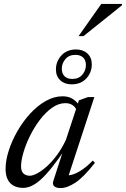

<svg xmlns="http://www.w3.org/2000/svg" viewBox="-20 -950 643 980"><path d="M252 -25.5 307 -196H317.5Q277 -135.5 245.2 -95.8Q213.5 -56 187.5 -33Q161.5 -10 139.8 -0.5Q118 9 98 9Q71.5 9 51.2 -1.2Q31 -11.5 19.8 -33Q8.5 -54.5 8.5 -88Q8.5 -131 24.5 -181Q40.5 -231 68.5 -280Q96.5 -329 133.5 -369.5Q170.5 -410 213 -434.2Q255.5 -458.5 299.5 -458.5Q328.5 -458.5 349.2 -446.2Q370 -434 386.5 -409.5L371.5 -387Q364.5 -404 349.8 -413.8Q335 -423.5 313.5 -423.5Q279 -423.5 246 -400.2Q213 -377 184.2 -339.2Q155.5 -301.5 133.8 -257.8Q112 -214 99.8 -172.5Q87.5 -131 87.5 -100.5Q87.5 -75.5 100 -64.2Q112.5 -53 132 -53Q147.5 -53 170.8 -65.5Q194 -78 220 -101.5Q246 -125 271.2 -159.2Q296.5 -193.5 316.5 -236.5L383 -438L429 -454.5H461.5L325 -38L316 -56Q331.5 -53 353.2 -60Q375 -67 400.8 -84.8Q426.5 -102.5 453.5 -130.5L464.5 -119Q408 -46.5 365.5 -18.2Q323 10 289 10Q266.5 10 256.5 0.2Q246.5 -9.5 252 -25.5ZM368.5 -697.5Q404 -697.5 426.2 -677Q448.5 -656.5 448.5 -621.5Q448.5 -580 420.8 -549.8Q393 -519.5 345.5 -519.5Q310 -519.5 287.8 -540Q265.5 -560.5 265.5 -595.5Q265.5 -637 293.5 -667.2Q321.5 -697.5 368.5 -697.5ZM349 -547Q381.5 -547 400 -568.5Q418.5 -590 418.5 -617.5Q418.5 -643 404.2 -656.5Q390 -670 365 -670Q332.5 -670 314 -648.5Q295.5 -627 295.5 -599.5Q295.5 -574 309.8 -560.5Q324 -547 349 -547ZM381 -765.5 497 -930H603L602.5 -923L406 -765.5Z"/></svg>

Font: Newsreader 36pt
Style: Italic
Weight: 400
Italic angle: -17°
Designer: Hugues Gentile
Foundry: Production Type
Version: Version 1.003